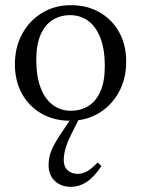

<svg xmlns="http://www.w3.org/2000/svg" viewBox="-20 -456 544 741"><path d="M254 -28.5Q291.5 -28.5 321 -46.8Q350.5 -65 367.5 -103.2Q384.5 -141.5 384.5 -201Q384.5 -265 367.8 -308.8Q351 -352.5 321 -375Q291 -397.5 250.5 -397.5Q213 -397.5 183.5 -379.2Q154 -361 137 -322.8Q120 -284.5 120 -225Q120 -161.5 136.8 -117.5Q153.5 -73.5 183.8 -51Q214 -28.5 254 -28.5ZM251 10Q188 10 139.8 -17.8Q91.5 -45.5 64.5 -94.8Q37.5 -144 37.5 -208Q37.5 -274 65.8 -325.5Q94 -377 142.8 -406.5Q191.5 -436 253.5 -436Q317 -436 365 -408.2Q413 -380.5 440 -331.5Q467 -282.5 467 -218Q467 -152 438.8 -100.5Q410.5 -49 361.8 -19.5Q313 10 251 10ZM253 66.5Q243 87 237 104Q231 121 228.5 135.2Q226 149.5 226 162Q226 187.5 241.2 201.2Q256.5 215 280 215Q296 215 313.8 206.2Q331.5 197.5 357 171L371.5 185Q343 227.5 314.5 246.2Q286 265 252.5 265Q216 265 191.8 242.5Q167.5 220 167.5 180.5Q167.5 164.5 171.2 147.8Q175 131 185 110.2Q195 89.5 213.5 62L271 -23H297.5Z"/></svg>

Font: Newsreader Text
Style: Regular
Weight: 400
Designer: Hugues Gentile
Foundry: Production Type
Version: Version 1.001